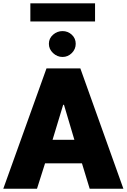

<svg xmlns="http://www.w3.org/2000/svg" viewBox="-25 -1154 774 1174"><path d="M556.2 -1133.8V-1022.9H160.6V-1133.8ZM250.5 -155.3 201.2 0H-4.9L259.3 -735.8H466.3L729.5 0H523.4L476.1 -155.3ZM361.3 -513.2 296.4 -299.3H429.7L366.2 -513.2ZM273.9 -886.2Q273.9 -919.4 299.3 -941.7Q324.7 -963.9 357.4 -963.9Q390.1 -963.9 414.1 -941.7Q438 -919.4 438 -886.2Q438 -853.5 414.1 -829.6Q390.1 -805.7 357.4 -805.7Q324.7 -805.7 299.3 -829.6Q273.9 -853.5 273.9 -886.2Z"/></svg>

Font: Estedad-FD Black
Style: Regular
Weight: 900
Designer: Amin Abedi
Version: Version 7.3